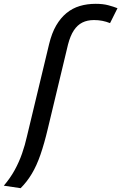

<svg xmlns="http://www.w3.org/2000/svg" viewBox="-101 -796 635 1005"><path d="M7 189 -81 176Q-47 136 -24 94Q-1 52 14.5 7.5Q30 -37 40 -82L156 -565Q170 -623 193 -662.5Q216 -702 247 -727.5Q278 -753 316.5 -764.5Q355 -776 400 -776Q438 -776 466 -768.5Q494 -761 514 -753L475 -675Q455 -683 434.5 -687Q414 -691 391 -691Q356 -691 330 -678Q304 -665 285.5 -637Q267 -609 255 -563L149 -121Q131 -45 111 13Q91 71 65.5 113.5Q40 156 7 189Z"/></svg>

Font: Ubuntu Sans Medium
Style: Italic
Weight: 500
Italic angle: -13.5°
Designer: Dalton Maag Ltd
Foundry: Dalton Maag Ltd
Version: Version 1.006